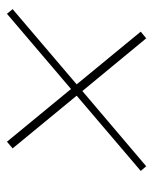

<svg xmlns="http://www.w3.org/2000/svg" viewBox="35 -629 436 546"><g transform="rotate(-90 253.0 -356.0)"><path d="M417 -158.2 267.1 -339.8 53.2 -158.2 40 -173.8 253.9 -356 104 -538.1 123 -554.2 272.9 -372.1 486.8 -554.2 500 -538.1 286.1 -356 436 -173.8Z"/></g></svg>

Font: Creato Display Thin
Style: Italic
Weight: 265
Italic angle: -10°
Version: Version 1.000